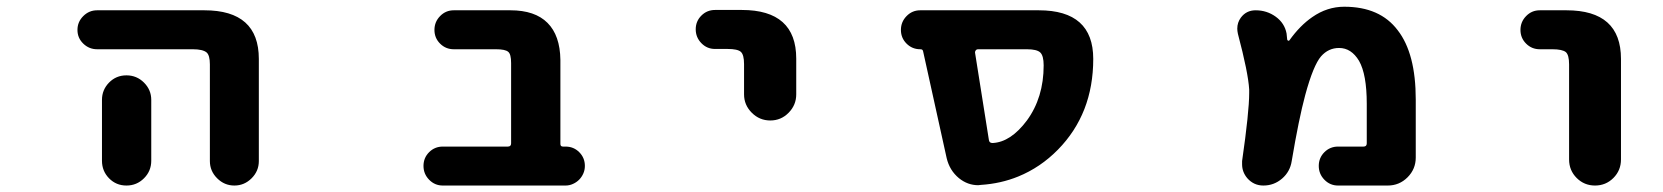

<svg xmlns="http://www.w3.org/2000/svg" viewBox="-20 -580 5040 582"><path d="M616.2 -91.8V-384.8Q616.2 -412.1 606.4 -420.9Q594.7 -430.7 564.5 -430.7H274.4Q250 -430.7 232.4 -447.8Q214.8 -464.8 214.8 -489.3Q214.8 -513.7 232.4 -531.2Q250 -548.8 274.4 -548.8H599.6Q764.6 -548.8 764.6 -401.4V-91.8Q764.6 -61.5 742.7 -39.6Q720.7 -17.6 690.4 -17.6Q660.2 -17.6 638.2 -39.6Q616.2 -61.5 616.2 -91.8ZM289.1 -92.8V-277.3Q289.1 -307.6 310.5 -329.6Q332 -351.6 363.3 -351.6Q394.5 -351.6 416.5 -329.6Q438.5 -307.6 438.5 -277.3V-92.8Q438.5 -61.5 416.5 -39.6Q394.5 -17.6 363.3 -17.6Q332 -17.6 310.5 -39.6Q289.1 -61.5 289.1 -92.8Z M1322.3 -17.6Q1297.9 -17.6 1280.8 -35.2Q1263.7 -52.7 1263.7 -77.1Q1263.7 -101.6 1280.8 -118.7Q1297.9 -135.7 1322.3 -135.7H1519.5Q1529.3 -135.7 1529.3 -145.5V-388.7Q1529.3 -416 1520.5 -422.9Q1511.7 -430.7 1483.4 -430.7H1355.5Q1331.1 -430.7 1314 -447.8Q1296.9 -464.8 1296.9 -489.3Q1296.9 -513.7 1314 -531.2Q1331.1 -548.8 1355.5 -548.8H1527.3Q1601.6 -548.8 1639.6 -510.7Q1677.7 -472.7 1678.7 -398.4V-143.6Q1678.7 -135.7 1686.5 -135.7H1694.3Q1718.8 -135.7 1735.8 -118.7Q1752.9 -101.6 1752.9 -77.1Q1752.9 -64.5 1748 -53.7Q1743.2 -43 1735.4 -35.2Q1727.5 -27.3 1716.8 -22.5Q1706.1 -17.6 1694.3 -17.6Z M2235.4 -293.9V-385.7Q2235.4 -414.1 2225.6 -422.9Q2215.8 -431.6 2185.5 -431.6H2147.5Q2123 -431.6 2106 -449.2Q2088.9 -466.8 2088.9 -491.2Q2088.9 -515.6 2106 -532.7Q2123 -549.8 2147.5 -549.8H2228.5Q2393.6 -549.8 2393.6 -402.3V-293.9Q2393.6 -261.7 2370.6 -238.3Q2347.7 -214.8 2314.9 -214.8Q2282.2 -214.8 2258.8 -238.3Q2235.4 -261.7 2235.4 -293.9Z M2953.1 -19.5Q2949.2 -18.6 2945.3 -18.6Q2913.1 -18.6 2886.7 -40Q2858.4 -63.5 2849.6 -100.6L2778.3 -423.8Q2777.3 -430.7 2770.5 -430.7H2769.5Q2745.1 -430.7 2728 -447.8Q2710.9 -464.8 2710.9 -489.3Q2710.9 -513.7 2728 -531.2Q2745.1 -548.8 2769.5 -548.8H3128.9Q3293.9 -548.8 3293.9 -401.4Q3293.9 -318.4 3267.1 -249.5Q3240.2 -180.7 3187 -126.5Q3133.8 -72.3 3066.4 -44.9Q3013.7 -23.4 2953.1 -19.5ZM3092.8 -214.8Q3143.6 -284.2 3143.6 -381.8Q3143.6 -411.1 3133.3 -420.9Q3123 -430.7 3092.8 -430.7H2944.3Q2940.4 -430.7 2938 -427.7Q2935.5 -424.8 2935.5 -420.9L2977.5 -156.2Q2978.5 -146.5 2988.3 -146.5Q2988.3 -146.5 2989.3 -146.5Q3043.9 -149.4 3092.8 -214.8Z M4036.1 -17.6Q4011.7 -17.6 3994.6 -35.2Q3977.5 -52.7 3977.5 -77.1Q3977.5 -101.6 3994.6 -118.7Q4011.7 -135.7 4036.1 -135.7H4113.3Q4123 -135.7 4123 -145.5V-265.6Q4123 -354.5 4099.6 -395.5Q4076.2 -434.6 4039.1 -434.6Q4006.8 -434.6 3984.4 -409.2Q3960.9 -381.8 3936.5 -292Q3917 -219.7 3895.5 -91.8Q3890.6 -59.6 3866.2 -38.6Q3841.8 -17.6 3809.6 -17.6Q3780.3 -17.6 3760.7 -40Q3745.1 -58.6 3745.1 -82Q3745.1 -86.9 3745.1 -91.8Q3766.6 -241.2 3766.6 -297.9Q3766.6 -303.7 3766.6 -308.6Q3763.7 -359.4 3732.4 -477.5Q3730.5 -486.3 3730.5 -493.2Q3730.5 -511.7 3741.2 -526.4Q3757.8 -548.8 3786.1 -548.8Q3820.3 -548.8 3847.2 -529.3Q3874 -509.8 3879.9 -478.5Q3880.9 -468.8 3881.8 -460Q3882.8 -457 3885.3 -456.5Q3887.7 -456.1 3888.7 -458Q3920.9 -502.9 3958 -528.3Q4002.9 -559.6 4054.7 -559.6Q4163.1 -559.6 4216.8 -488.3Q4271.5 -418 4271.5 -278.3V-102.5Q4271.5 -67.4 4246.6 -42.5Q4221.7 -17.6 4186.5 -17.6Z M4736.3 -96.7V-384.8Q4736.3 -413.1 4726.6 -421.9Q4715.8 -430.7 4685.5 -430.7H4647.5Q4623 -430.7 4606 -447.8Q4588.9 -464.8 4588.9 -489.3Q4588.9 -513.7 4606 -531.2Q4623 -548.8 4647.5 -548.8H4728.5Q4893.6 -548.8 4893.6 -401.4V-96.7Q4893.6 -63.5 4870.6 -40.5Q4847.7 -17.6 4814.9 -17.6Q4782.2 -17.6 4759.3 -40.5Q4736.3 -63.5 4736.3 -96.7Z"/></svg>

Font: Rounded-X Mgen+ 1mn bold
Style: Bold
Weight: 700
Designer: [Source Han Sans]
Ryoko NISHIZUKA  (kana & ideographs); Paul D. Hunt (Latin, Greek & Cyrillic); Wenlong ZHANG  (bopomofo
Version: Version 1.059.20150602